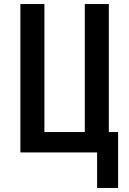

<svg xmlns="http://www.w3.org/2000/svg" viewBox="-20 -755 640 951"><path d="M461 176V0H81V-735H200V-101H400V-735H519V-101H565V176Z"/></svg>

Font: R Plex Mono
Style: Bold
Weight: 700
Monospace: yes
Designer: Belleve Invis
Foundry: Belleve Invis
Version: Version 31.8.0